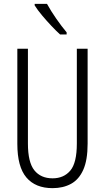

<svg xmlns="http://www.w3.org/2000/svg" viewBox="-20 -967 544 997"><path d="M435 -221Q435 -136 412.5 -85.5Q390 -35 349 -12.5Q308 10 253 10Q164 10 117 -45.5Q70 -101 70 -220V-714H125V-222Q125 -124 158.5 -82.5Q192 -41 253 -41Q311 -41 345 -81Q379 -121 379 -222V-714H435ZM224 -947Q245 -909 272.5 -869.5Q300 -830 326 -799V-788H292Q272 -806 247 -832.5Q222 -859 198.5 -887Q175 -915 160 -939V-947Z"/></svg>

Font: Noto Sans Sinhala ExtraCondensed Light
Style: Regular
Weight: 300
Width: 2
Designer: Jelle Bosma - Monotype Design Team
Foundry: Monotype Imaging Inc.
Version: Version 2.006; ttfautohint (v1.8.4.7-5d5b)